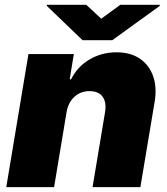

<svg xmlns="http://www.w3.org/2000/svg" viewBox="-20 -767 686 787"><path d="M252.8 -306.8 201.7 0H5.7L96.6 -545.5H282.7L265.6 -441.8H271.3Q297.2 -494 347.1 -523.3Q397 -552.6 457.4 -552.6Q515.3 -552.6 553.6 -526.3Q592 -500 608 -453.8Q623.9 -407.7 613.6 -348L555.4 0H359.4L410.5 -306.8Q417.3 -347.3 400.7 -370.4Q384.2 -393.5 346.6 -393.5Q310.7 -393.5 285.2 -370.4Q259.6 -347.3 252.8 -306.8ZM333.8 -747.2 394.9 -690.3 473 -747.2H634.9V-742.9L440.3 -602.3H318.2L171.9 -742.9V-747.2Z"/></svg>

Font: Inter UI Black
Style: Italic
Weight: 900
Italic angle: -9.39999°
Designer: Rasmus Andersson
Foundry: rsms
Version: 3.2;8d6f07862